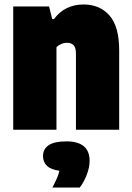

<svg xmlns="http://www.w3.org/2000/svg" viewBox="-20 -579 589 857"><path d="M39 -550H199L213 -494H221Q269.5 -559 353 -559Q425.5 -559 468.8 -509.8Q512 -460.5 512 -354V0H319V-339Q319 -366 308.8 -377Q298.5 -388 280 -388Q266 -388 253.2 -382.5Q240.5 -377 232 -368V0H39ZM380 139Q380 168 367.2 201.2Q354.5 234.5 336 258H214Q227 233 234.5 215.8Q242 198.5 245 183Q208 178.5 190 161.5Q172 144.5 172 118Q172 86 197.5 69Q223 52 276 52Q380 52 380 139Z"/></svg>

Font: Encode Sans Condensed Black
Style: Regular
Weight: 900
Width: 3
Designer: Multiple Designers
Foundry: Impallari Type
Version: Version 2.000